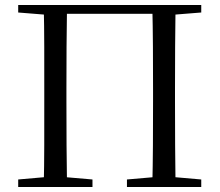

<svg xmlns="http://www.w3.org/2000/svg" viewBox="-20 -748 878 768"><path d="M154.9 0Q156.9 -83.6 157 -166.8Q157.1 -249.9 157.1 -343.5V-391.1Q157.1 -476.1 157 -560.4Q156.9 -644.8 154.9 -728H248.1Q246.7 -645.2 246.2 -560.7Q245.7 -476.1 245.7 -391.1V-343.9Q245.7 -250.4 246.2 -167.2Q246.7 -84.1 248.1 0ZM589.2 0Q591.2 -83.6 591.7 -166.8Q592.2 -249.9 592.2 -343.9V-391.1Q592.2 -476.1 591.7 -560.4Q591.2 -644.8 589.2 -728H682.2Q681 -645.2 680.5 -560.7Q680 -476.1 680 -391.1V-343.5Q680 -250.2 680.5 -167.1Q681 -84.1 682.2 0ZM52.8 0V-30.1L189.7 -42.1H210.4L349.9 -30.1V0ZM487.8 0V-30.1L626.3 -42.1H647.6L785 -30.1V0ZM52.8 -698V-728H202.2V-686.9H190.9ZM635.7 -686.9V-728H785V-698L646.4 -686.9ZM202.2 -692.9V-728H635.7V-692.9Z"/></svg>

Font: Noto Serif KR ExtraLight
Style: Regular
Weight: 200
Designer: Ryoko NISHIZUKA 西塚涼子 (kana & ideographs); Frank Grießhammer (Latin, Greek & Cyrillic); Wenlong ZHANG 张文龙 (bopomofo); San
Foundry: Adobe
Version: Version 2.002-H1;hotconv 1.1.0;makeotfexe 2.6.0